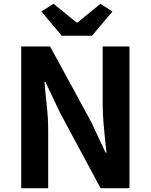

<svg xmlns="http://www.w3.org/2000/svg" viewBox="-20 -984 789 1004"><path d="M91 -741H242L457 -346L532 -186H537Q535 -208 533 -220Q532 -231 524.5 -305.5Q517 -380 517 -445V-741H657V0H506L293 -396L218 -555H213Q217 -497 225 -428Q232 -365 232 -297V0H91ZM196 -924 260 -964 381 -866H385L505 -964L568 -924L461 -797H303Z"/></svg>

Font: Merged Yaku Han JP
Style: Bold
Weight: 700
Designer: Ryoko NISHIZUKA 西塚涼子 (kana, bopomofo & ideographs); Paul D. Hunt (Latin, Greek & Cyrillic); Sandoll Communications 산돌커뮤니
Foundry: Adobe
Version: Version 2.004